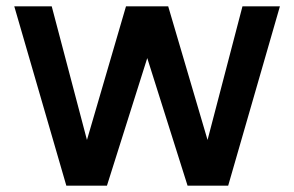

<svg xmlns="http://www.w3.org/2000/svg" viewBox="-20 -576 927 605"><path d="M744 -556H862L699 9H571L444 -393L317 9H189L25 -556H143L254 -135L377 -556H510L634 -135Z"/></svg>

Font: Biryani DemiBold
Style: Regular
Weight: 600
Designer: Dan Reynolds and Mathieu Réguer
Foundry: Dan Reynolds and Mathieu Réguer
Version: Version 1.003;PS 001.003;hotconv 1.0.70;makeotf.lib2.5.58329